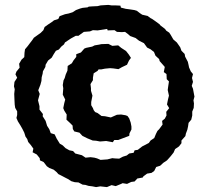

<svg xmlns="http://www.w3.org/2000/svg" viewBox="-20 -705 855 783"><path d="M389 55 372 58 357 55 341 53 328 49 317 48 300 39 285 38 271 34 257 25 249 21 228 10 218 5 211 -3 199 -13 181 -20 171 -27 158 -44 143 -51 142 -60 130 -75 113 -84 116 -99 106 -113 95 -126 91 -138 84 -148 79 -164 71 -180 63 -194 53 -210 47 -224 50 -236V-251L42 -265L40 -278L39 -298L38 -322L40 -341L37 -353L39 -371L50 -388L43 -402L47 -413L60 -429L58 -445L68 -462L79 -472L80 -490L82 -504L93 -517L102 -529L112 -542L118 -551L146 -571L157 -582L162 -595L176 -605L194 -617L200 -622L218 -628L223 -639L245 -647L260 -650L276 -655L290 -664L306 -670L317 -673L337 -675L342 -678L356 -679L378 -680L390 -683L422 -685L435 -683H451L471 -682L473 -674L493 -669L508 -667L528 -664L538 -661L551 -651L560 -645L582 -640L594 -631L600 -628L613 -619L632 -605V-603L653 -587L658 -580L670 -572L676 -563L687 -544L701 -532L706 -525L715 -512L720 -498L733 -485L735 -474L746 -453L749 -440L751 -430L758 -414L767 -403L763 -387L767 -371L762 -355L767 -343L773 -311L769 -296L771 -283L770 -265L764 -250V-234L760 -217L749 -204L747 -190L744 -176L738 -160L736 -150L720 -132V-121L710 -108L694 -97L688 -83L677 -69L670 -61L661 -51L646 -41L633 -29L617 -24L609 -8L598 0L580 3L565 14L562 19L540 23L529 35L515 37L498 45L480 42L474 45L452 54L435 50L416 58ZM418 -55 438 -60 447 -59 466 -58 481 -66 497 -71 507 -79 525 -82 529 -92 542 -94 560 -108 568 -112 587 -122 594 -132 609 -142 616 -159 622 -171 629 -178 643 -197 641 -212 652 -221 659 -234 658 -249 670 -264 661 -279 665 -299 669 -315 664 -338 666 -353 669 -373 660 -382 659 -403 648 -411 652 -432 646 -439 631 -456 629 -464 614 -478 608 -493 594 -504 580 -511 567 -529 547 -539 533 -550 511 -558 502 -566 490 -575 477 -574 457 -575 447 -582 419 -581 417 -587 378 -581 359 -582 347 -577 322 -575 308 -565 300 -559H289L269 -548L245 -532L241 -524L230 -515L220 -503L208 -498L199 -484L191 -470L176 -458L166 -441L165 -432L155 -414L154 -405L150 -390L149 -375L145 -360L136 -337L142 -322L135 -296L141 -272V-258L155 -240L154 -231L166 -212L172 -192L181 -178L187 -162L203 -157L211 -140L224 -119L236 -112L247 -101L263 -92L278 -89L287 -79L314 -72L329 -62L349 -64L365 -62L376 -59L390 -53ZM388 -128 372 -131 358 -132 336 -141 316 -151 304 -164 283 -169 277 -179 276 -193 265 -204 251 -217 252 -238 242 -254 238 -264 242 -284 246 -299 236 -319 238 -345 236 -358 239 -377 244 -387 248 -401 255 -417 256 -436 273 -447 280 -459 291 -473V-484L310 -491L324 -507L332 -510L356 -515L366 -520L384 -523L393 -525L422 -526L438 -518L462 -520L474 -510L494 -497L505 -483L514 -469L506 -458L498 -441L477 -431L463 -423L442 -426L429 -427L408 -425L393 -422H382L378 -416L362 -406L359 -388V-378L349 -362L351 -345V-335L357 -315L352 -289V-276L359 -264L362 -256L368 -248L378 -244L394 -232L408 -231L432 -226L450 -234L457 -237L474 -238L492 -235L500 -232L507 -222L513 -205L516 -189V-177L508 -161L507 -151L483 -142L462 -134H446L440 -125L413 -130Z"/></svg>

Font: Winky Rough Medium
Style: Regular
Weight: 500
Designer: Simon Atzbach
Foundry: typofactur
Version: Version 1.206; ttfautohint (v1.8.4.7-5d5b)